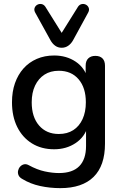

<svg xmlns="http://www.w3.org/2000/svg" viewBox="-20 -784 634 993"><path d="M292 189Q238 189 187.5 178Q137 167 96 142Q81 134 76 122.5Q71 111 73.5 99Q76 87 84 78Q92 69 103.5 66Q115 63 128 70Q172 94 211.5 102.5Q251 111 285 111Q355 111 390 75.5Q425 40 425 -29V-131H434Q419 -76 371 -44Q323 -12 260 -12Q194 -12 145 -42.5Q96 -73 69 -127.5Q42 -182 42 -255Q42 -310 57.5 -354Q73 -398 101.5 -430Q130 -462 170.5 -479.5Q211 -497 260 -497Q324 -497 371.5 -465Q419 -433 433 -378L423 -361V-444Q423 -469 436.5 -482Q450 -495 473 -495Q497 -495 510 -482Q523 -469 523 -444V-41Q523 73 464 131Q405 189 292 189ZM284 -91Q328 -91 359 -111Q390 -131 407 -168Q424 -205 424 -255Q424 -330 386.5 -374Q349 -418 284 -418Q241 -418 210 -398Q179 -378 161.5 -341.5Q144 -305 144 -255Q144 -179 182 -135Q220 -91 284 -91ZM299 -537Q280 -537 265.5 -547.5Q251 -558 241 -576L162 -719Q155 -732 159 -743Q163 -754 173 -759.5Q183 -765 194.5 -763Q206 -761 214 -750L299 -614L384 -750Q392 -761 403.5 -763Q415 -765 425 -759.5Q435 -754 439 -743Q443 -732 436 -719L358 -576Q348 -558 333 -547.5Q318 -537 299 -537Z"/></svg>

Font: Nunito ExtraLight SemiBold
Style: Regular
Weight: 600
Version: Version 3.602